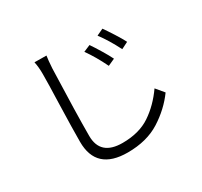

<svg xmlns="http://www.w3.org/2000/svg" viewBox="-167 -992 1333 1269"><g transform="rotate(-30 500.0 -357.5)"><path d="M698 -528 645 -504Q600 -597 551 -665L603 -687Q625 -655 653.5 -608Q682 -561 698 -528ZM829 -581 777 -555Q730 -648 680 -714L731 -738Q753 -707 783 -660Q813 -613 829 -581ZM313 -675Q301 -333 301 -168Q301 -17 470 -17Q597 -17 682 -74Q767 -131 832 -224L882 -164Q816 -73 715 -9Q614 55 468 55Q229 55 229 -164Q229 -256 235 -458Q240 -603 240 -675Q240 -730 231 -770L322 -769Q317 -739 313 -675Z"/></g></svg>

Font: Sinter Normal
Style: Regular
Weight: 350
Foundry: Adobe & rsms
Version: Version 1.000